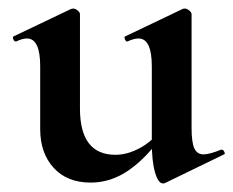

<svg xmlns="http://www.w3.org/2000/svg" viewBox="-20 -415 546 449"><path d="M74 -113V-260Q74 -325 43 -325Q32 -325 18 -318H17Q13 -318 11 -323.5Q9 -329 12 -330L146 -394L151 -395Q156 -395 161.5 -390.5Q167 -386 167 -382V-161Q167 -53 250 -53Q278 -53 307.5 -69Q337 -85 354 -111L360 -99Q324 -47 282 -17.5Q240 12 192 12Q137 12 105.5 -22.5Q74 -57 74 -113ZM456 -54Q470 -54 497 -65H499Q502 -65 504.5 -60Q507 -55 504 -54L366 13Q364 14 361 14Q350 14 342.5 -12Q335 -38 335 -82V-260Q335 -325 304 -325Q293 -325 278 -318H277Q274 -318 272 -323.5Q270 -329 273 -330L407 -394Q409 -395 412 -395Q417 -395 422.5 -390.5Q428 -386 428 -382V-116Q428 -82 434.5 -68Q441 -54 456 -54Z"/></svg>

Font: Cormorant Infant
Style: Bold
Weight: 700
Designer: Christian Thalmann (Catharsis Fonts)
Foundry: Catharsis Fonts
Version: Version 4.000